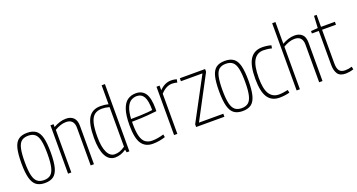

<svg xmlns="http://www.w3.org/2000/svg" viewBox="-45 -1358 3688 1986"><g transform="rotate(-20 1798.5 -365.0)"><path d="M36 -266Q36 -370 51.5 -430Q67 -490 102.5 -516Q138 -542 198 -542Q258 -542 293.5 -516Q329 -490 344.5 -430Q360 -370 360 -266Q360 -162 343.5 -101.5Q327 -41 291.5 -15.5Q256 10 198 10Q140 10 104.5 -15.5Q69 -41 52.5 -101.5Q36 -162 36 -266ZM73 -266Q73 -172 85.5 -119Q98 -66 125.5 -44Q153 -22 198 -22Q243 -22 270.5 -44Q298 -66 310.5 -119Q323 -172 323 -266Q323 -359 311 -412.5Q299 -466 271.5 -488Q244 -510 198 -510Q152 -510 124.5 -488Q97 -466 85 -412.5Q73 -359 73 -266Z M453 0V-532H487V-501Q520 -519 554.5 -530.5Q589 -542 627 -542Q677 -542 707.5 -513Q738 -484 738 -422V0H702V-416Q702 -460 680.5 -484.5Q659 -509 614 -509Q582 -509 550.5 -498Q519 -487 489 -469V0Z M1098 0 1092 -31Q1033 10 971 10Q903 10 867 -57.5Q831 -125 831 -253Q831 -407 873 -474.5Q915 -542 1006 -542Q1026 -542 1047.5 -539.5Q1069 -537 1092 -531V-740H1128V0ZM1092 -64V-500Q1066 -507 1047 -509.5Q1028 -512 1011 -512Q961 -512 929 -487.5Q897 -463 882.5 -406.5Q868 -350 868 -256Q868 -142 897 -82.5Q926 -23 978 -23Q1007 -23 1032.5 -32Q1058 -41 1092 -64Z M1384 10Q1303 10 1262 -49.5Q1221 -109 1221 -251Q1221 -364 1243.5 -427.5Q1266 -491 1305 -516.5Q1344 -542 1394 -542Q1463 -542 1498 -491Q1533 -440 1533 -322Q1533 -317 1532.5 -308Q1532 -299 1532 -295Q1500 -291 1428 -285Q1356 -279 1258 -278Q1258 -266 1258 -255Q1258 -166 1272.5 -115.5Q1287 -65 1316.5 -44Q1346 -23 1389 -23Q1422 -23 1455.5 -29Q1489 -35 1517 -44L1523 -13Q1495 -3 1458.5 3.5Q1422 10 1384 10ZM1259 -308Q1312 -308 1361.5 -310Q1411 -312 1447.5 -315Q1484 -318 1496 -321Q1496 -425 1470.5 -468Q1445 -511 1392 -511Q1362 -511 1333 -495Q1304 -479 1284 -434.5Q1264 -390 1259 -308Z M1654 -532V-481Q1713 -542 1783 -542Q1816 -542 1844 -533L1837 -499Q1808 -507 1780 -507Q1750 -507 1719.5 -492Q1689 -477 1656 -442V0H1620V-532Z M1863 0V-30L2114 -499H1877V-532H2155V-502L1906 -33H2174V0Z M2212 -266Q2212 -370 2227.5 -430Q2243 -490 2278.5 -516Q2314 -542 2374 -542Q2434 -542 2469.5 -516Q2505 -490 2520.5 -430Q2536 -370 2536 -266Q2536 -162 2519.5 -101.5Q2503 -41 2467.5 -15.5Q2432 10 2374 10Q2316 10 2280.5 -15.5Q2245 -41 2228.5 -101.5Q2212 -162 2212 -266ZM2249 -266Q2249 -172 2261.5 -119Q2274 -66 2301.5 -44Q2329 -22 2374 -22Q2419 -22 2446.5 -44Q2474 -66 2486.5 -119Q2499 -172 2499 -266Q2499 -359 2487 -412.5Q2475 -466 2447.5 -488Q2420 -510 2374 -510Q2328 -510 2300.5 -488Q2273 -466 2261 -412.5Q2249 -359 2249 -266Z M2608 -259Q2608 -408 2652.5 -475Q2697 -542 2786 -542Q2809 -542 2835.5 -538.5Q2862 -535 2884 -528L2878 -496Q2856 -502 2832.5 -505Q2809 -508 2787 -508Q2717 -508 2681 -449Q2645 -390 2645 -256Q2645 -133 2680.5 -78Q2716 -23 2785 -23Q2806 -23 2834 -27Q2862 -31 2884 -36L2891 -5Q2869 2 2838 6Q2807 10 2779 10Q2693 10 2650.5 -54Q2608 -118 2608 -259Z M2969 0V-740H3005V-501Q3037 -519 3071 -530.5Q3105 -542 3143 -542Q3193 -542 3223.5 -513.5Q3254 -485 3254 -422V0H3217V-416Q3217 -460 3195.5 -484.5Q3174 -509 3130 -509Q3098 -509 3066.5 -498Q3035 -487 3005 -469V0Z M3508 10Q3444 10 3419.5 -27.5Q3395 -65 3395 -128V-500H3319V-526L3395 -532L3402 -664H3431V-532H3584V-500H3431V-130Q3431 -74 3450.5 -49Q3470 -24 3515 -24Q3552 -24 3588 -36L3595 -5Q3570 3 3548 6.5Q3526 10 3508 10Z"/></g></svg>

Font: Georama SemiCondensed ExtraLight
Style: Regular
Weight: 200
Width: 4
Designer: Jean-Baptiste Levee
Foundry: Production Type
Version: Version 1.000